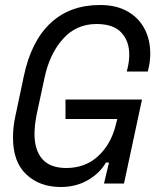

<svg xmlns="http://www.w3.org/2000/svg" viewBox="-20 -734 652 768"><path d="M223 14Q139 14 85.5 -36Q32 -86 32 -183Q32 -203 34 -224Q36 -245 42 -272L75 -428Q104 -568 181.5 -641Q259 -714 380 -714Q444 -714 489 -689Q534 -664 557.5 -620Q581 -576 581 -520Q581 -488 574 -460L571 -448H487L490 -460Q497 -488 497 -516Q497 -569 465.5 -603.5Q434 -638 366 -638Q285 -638 231.5 -578Q178 -518 158 -422L127 -278Q118 -233 118 -198Q118 -133 149.5 -97.5Q181 -62 245 -62Q321 -62 372.5 -109.5Q424 -157 443 -234L449 -258H242V-336H548L476 0H396L416 -84H404Q379 -41 331.5 -13.5Q284 14 223 14Z"/></svg>

Font: Space Mono
Style: Italic
Weight: 400
Italic angle: -12°
Monospace: yes
Designer: Colophon Foundry + Benjamin Critton
Foundry: Colophon Foundry & Benjamin Critton
Version: Version 1.003; ttfautohint (v1.8.4.7-5d5b)